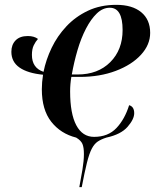

<svg xmlns="http://www.w3.org/2000/svg" viewBox="-20 -566 661 794"><path d="M308 208Q315 172 321 135Q327 98 327 71Q327 44 321 29.5Q315 15 295 3Q231 -13 192 -62.5Q153 -112 153 -197Q153 -226 158 -257Q95 -263 61 -286.5Q27 -310 27 -352Q27 -381 44.5 -399Q62 -417 95 -417Q121 -417 137 -405Q127 -394 119.5 -378.5Q112 -363 112 -339Q112 -285 160 -269Q170 -319 193.5 -368Q217 -417 254.5 -457Q292 -497 343.5 -521.5Q395 -546 461 -546Q527 -546 564 -515.5Q601 -485 601 -430Q601 -381 563 -339.5Q525 -298 459 -273Q393 -248 311 -248H275Q270 -218 270 -188Q270 -96 295.5 -48Q321 0 369 0Q427 0 461.5 -36.5Q496 -73 514 -131Q535 -125 535 -98Q535 -73 507.5 -41.5Q480 -10 420 3Q398 10 384 19.5Q370 29 359.5 49Q349 69 339.5 107Q330 145 318 208ZM301 -258Q385 -258 436 -309Q487 -360 487 -442Q487 -534 434 -534Q405 -534 380.5 -510.5Q356 -487 335.5 -447.5Q315 -408 300.5 -358.5Q286 -309 277 -258Z"/></svg>

Font: Noto Serif Display Medium
Style: Italic
Weight: 500
Italic angle: -12°
Designer: Monotype Design Team
Foundry: Monotype Imaging Inc.
Version: Version 2.009